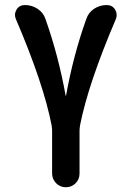

<svg xmlns="http://www.w3.org/2000/svg" viewBox="-20 -540 540 779"><path d="M189.5 -31.2Q156.2 -202.1 43.9 -463.9Q36.1 -483.4 47.4 -501.5Q58.6 -519.5 81.1 -519.5Q109.4 -519.5 132.3 -504.4Q155.3 -489.3 164.1 -463.9Q216.8 -315.4 246.1 -153.3Q246.1 -151.4 247.1 -151.4Q248 -151.4 248 -152.3Q277.3 -315.4 330.1 -462.9Q338.9 -489.3 361.8 -504.4Q384.8 -519.5 413.1 -519.5Q435.5 -519.5 446.8 -501.5Q458 -483.4 450.2 -462.9Q337.9 -200.2 304.7 -31.2Q302.7 -17.6 302.7 -8.8V164.1Q302.7 187.5 286.6 203.6Q270.5 219.7 247.1 219.7Q223.6 219.7 207.5 203.1Q191.4 186.5 191.4 164.1V-8.8Q191.4 -17.6 189.5 -31.2Z"/></svg>

Font: Rounded-X Mgen+ 1mn medium
Style: Regular
Weight: 500
Designer: [Source Han Sans]
Ryoko NISHIZUKA  (kana & ideographs); Paul D. Hunt (Latin, Greek & Cyrillic); Wenlong ZHANG  (bopomofo
Version: Version 1.059.20150602